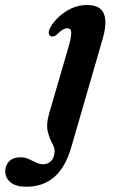

<svg xmlns="http://www.w3.org/2000/svg" viewBox="-148 -482 451 747"><path d="M250.5 -327.5 128.5 93.5Q84.5 244.5 -45.5 244.5Q-86.5 244.5 -107 227.5Q-127.5 210.5 -127.5 184.5Q-127.5 160.5 -112 145.2Q-96.5 130 -68.5 130Q-50.5 130 -36 136.8Q-21.5 143.5 -7.8 150.2Q6 157 21 157Q38 157 50.5 144.5Q63 132 64.5 109.5Q65.5 94 55 75.2Q44.5 56.5 37.8 29.5Q31 2.5 42.5 -38L118.5 -299Q129 -335 129.2 -353.5Q129.5 -372 114 -372Q105.5 -372 95.5 -366Q85.5 -360 71.5 -346Q60 -337.5 50 -341Q43 -343.5 41.8 -353Q40.5 -362.5 48 -375.5Q68.5 -411.5 107.5 -437Q146.5 -462.5 191 -462.5Q243 -462.5 256.5 -427.5Q270 -392.5 250.5 -327.5Z"/></svg>

Font: Fraunces 72pt Soft SemiBold
Style: Italic
Weight: 600
Italic angle: -16°
Version: Version 1.000;[b76b70a41]